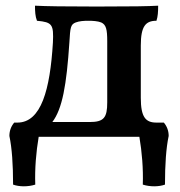

<svg xmlns="http://www.w3.org/2000/svg" viewBox="-20 -481 632 675"><path d="M556 -50H530C492 -50 475 -69 475 -137V-321C475 -389 492 -408 530 -408C535 -423 536 -439 536 -461C500 -459 449 -458 319 -458C207 -458 142 -459 103 -461C103 -441 104 -423 110 -408C164 -403 169 -395 166 -331C156 -166 125 -50 41 -50H30C19 -37 13 -21 13 -3C22 39 26 98 26 168C48 176 79 176 104 168C102 112 107 53 116 0H470C479 53 484 112 482 168C507 176 538 176 560 168C560 98 564 39 573 -3C573 -21 567 -37 556 -50ZM357 -121C357 -67 345 -52 295 -52H164C199 -98 214 -181 224 -333C227 -384 228 -395 246 -402C259 -407 275 -408 291 -408C305 -408 324 -407 336 -402C353 -394 357 -378 357 -336Z"/></svg>

Font: Vollkorn Semibold
Style: Regular
Weight: 600
Designer: Friedrich Althausen
Foundry: Friedrich Althausen
Version: Version 4.015;PS 004.015;hotconv 1.0.88;makeotf.lib2.5.64775